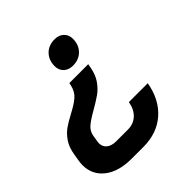

<svg xmlns="http://www.w3.org/2000/svg" viewBox="-208 -644 992 992"><g transform="rotate(-45 288.5 -148.0)"><path d="M413 -442Q413 -398 386 -370.5Q359 -343 315 -343Q284 -343 265 -361Q246 -379 246 -408Q246 -452 273 -479.5Q300 -507 344 -507Q375 -507 394 -489Q413 -471 413 -442ZM372 -271Q364 -227 342.5 -196.5Q321 -166 294.5 -147.5Q268 -129 228 -106Q182 -80 160 -61Q138 -42 133 -13L127 23Q126 27 126 35Q126 61 145 76Q164 91 196 91H282Q323 91 350.5 65.5Q378 40 386 -6H524Q506 96 440.5 153.5Q375 211 275 211H189Q95 211 40.5 168.5Q-14 126 -14 55Q-14 40 -11 23L-5 -13Q2 -59 22.5 -89Q43 -119 67.5 -136.5Q92 -154 132 -175Q178 -199 202.5 -220.5Q227 -242 235 -279L238 -293H376Z"/></g></svg>

Font: Bai Jamjuree
Style: Bold Italic
Weight: 700
Italic angle: -10°
Designer: Katatrad Aksorn Co.,Ltd.
Foundry: Cadson Demak Co.,Ltd.
Version: Version 1.000; ttfautohint (v1.6)